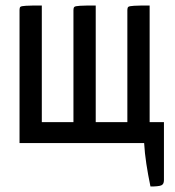

<svg xmlns="http://www.w3.org/2000/svg" viewBox="-20 -520 635 698"><path d="M527 158Q518 115 512 75.5Q506 36 504 0H51V-484Q51 -492 54 -495Q57 -498 74 -499Q91 -500 132 -500V-76H247V-484Q247 -492 250.5 -495Q254 -498 271 -499Q288 -500 328 -500V-76H443V-484Q443 -492 446.5 -495Q450 -498 467.5 -499Q485 -500 524 -500V-76H576V135Q576 150 566 154Q556 158 527 158Z"/></svg>

Font: Yanone Kaffeesatz
Style: Regular
Weight: 400
Designer: Yanone (Cyrillic: Daniel Pouzeot, Huerta Tipografica, and Cyreal)
Foundry: Yanone
Version: Version 2.003